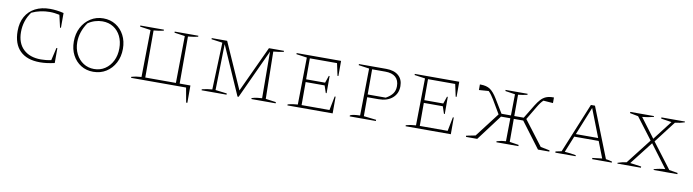

<svg xmlns="http://www.w3.org/2000/svg" viewBox="-31 -1122 6732 1864"><g transform="rotate(10 3335.5 -190.5)"><path d="M344 5Q216 5 147.5 -62.5Q79 -130 79 -257Q79 -340 112.5 -399.5Q146 -459 207.5 -491Q269 -523 354 -523Q383 -523 417 -519Q451 -515 488 -506V-360H479L451 -482Q427 -487 403 -490Q379 -493 355 -493Q310 -493 265 -483.5Q220 -474 178 -454Q113 -366 113 -253Q113 -144 176 -84Q239 -24 349 -24Q371 -24 396.5 -26.5Q422 -29 450 -35L479 -160H488V-13Q448 -4 413 0.5Q378 5 344 5Z M869 6Q801 6 748 -27Q695 -60 664.5 -118Q634 -176 634 -251Q634 -329 666 -390Q698 -451 753.5 -486.5Q809 -522 879 -522Q948 -522 1001.5 -488.5Q1055 -455 1085.5 -396.5Q1116 -338 1116 -263Q1116 -186 1084 -125Q1052 -64 996.5 -29Q941 6 869 6ZM873 -22Q933 -22 980 -53Q1027 -84 1054 -138Q1081 -192 1081 -262Q1081 -329 1055.5 -381Q1030 -433 983.5 -462.5Q937 -492 875 -492Q838 -492 801 -480.5Q764 -469 733 -447Q701 -401 684.5 -351.5Q668 -302 668 -252Q668 -187 694.5 -134.5Q721 -82 767.5 -52Q814 -22 873 -22Z M1717 -27H1823V144H1811L1785 0H1243V-10Q1268 -17 1293 -21Q1318 -25 1341 -26L1348 -490L1243 -505V-516H1476V-506Q1454 -501 1429 -497Q1404 -493 1378 -491V-27H1680L1686 -490L1582 -505V-516H1815V-506Q1795 -502 1769.5 -497.5Q1744 -493 1717 -491Z M2566 -26 2668 -12V0H2429V-10Q2455 -18 2480 -21.5Q2505 -25 2530 -26L2527 -485L2303 0H2292L2081 -480L2071 -26L2184 -12V0H1938V-10Q1990 -23 2039 -26L2056 -490L1947 -505V-516H2099L2300 -62L2511 -516H2659V-506Q2639 -502 2612.5 -497.5Q2586 -493 2558 -491Z M3221 -165H3230V0H2784V-10Q2809 -17 2834 -21Q2859 -25 2882 -26L2889 -490L2784 -505V-516H3222V-367H3213L3187 -488H2919V-281H3106L3130 -352H3138V-183H3130L3106 -254H2919V-27H3194Z M3667 -516Q3745 -516 3788.5 -478.5Q3832 -441 3832 -374Q3832 -301 3781 -257Q3730 -213 3645 -213H3533V-26L3656 -12V0H3398V-10Q3412 -18 3436 -21.5Q3460 -25 3496 -26L3503 -490L3398 -505V-516ZM3663 -488H3533V-240H3711Q3756 -265 3777.5 -295Q3799 -325 3799 -368Q3799 -427 3764 -457.5Q3729 -488 3663 -488Z M4386 -165H4395V0H3949V-10Q3974 -17 3999 -21Q4024 -25 4047 -26L4054 -490L3949 -505V-516H4387V-367H4378L4352 -488H4084V-281H4271L4295 -352H4303V-183H4295L4271 -254H4084V-27H4359Z M4655 0H4544V-12L4634 -30L4818 -270L4739 -404Q4726 -425 4712.5 -444Q4699 -463 4684 -477L4589 -470V-525H4597Q4655 -525 4690.5 -501Q4726 -477 4763 -416L4845 -281H4938L4941 -490L4844 -505V-516H5061V-506Q5039 -501 5016.5 -497Q4994 -493 4971 -491V-281H5064L5146 -416Q5169 -453 5191 -477Q5213 -501 5241.5 -513Q5270 -525 5311 -525H5319V-470L5224 -477Q5199 -455 5169 -404L5091 -273L5276 -30L5366 -12V0H5254L5064 -253H4971V-26L5061 -12V0H4844V-10Q4870 -18 4890 -21.5Q4910 -25 4934 -26L4937 -253H4845Z M5920 -23Q5932 -21 5938.5 -20Q5945 -19 5954 -17Q5963 -15 5982 -10V0H5788V-12L5883 -23L5820 -185H5579L5514 -24Q5546 -22 5571.5 -18.5Q5597 -15 5625 -10V0H5425V-12L5483 -24L5685 -516H5725ZM5590 -212H5810L5702 -489Z M6037 0V-8Q6080 -23 6123 -28L6316 -276L6155 -488L6073 -504V-516H6307V-508Q6252 -493 6195 -488L6338 -298L6484 -488L6380 -504V-516H6612V-508Q6566 -493 6518 -488L6355 -275L6544 -26L6628 -12V0H6394V-8Q6448 -24 6504 -28L6335 -253L6159 -27L6269 -12V0Z"/></g></svg>

Font: Piazzolla SC Thin
Style: Regular
Weight: 100
Designer: Juan Pablo del Peral
Foundry: Huerta Tipografica
Version: Version 1.330